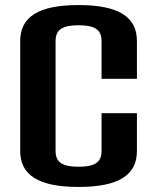

<svg xmlns="http://www.w3.org/2000/svg" viewBox="-20 -730 622 760"><path d="M291 10C451 10 522 -38 522 -132V-282H382V-132C382 -85 351 -70 291 -70C231 -70 200 -85 200 -132V-568C200 -615 231 -630 291 -630C351 -630 382 -615 382 -568V-418H522V-568C522 -662 451 -710 291 -710C131 -710 60 -662 60 -568V-132C60 -38 131 10 291 10Z"/></svg>

Font: Tanklager Original
Style: Regular
Weight: 400
Designer: Ariel Martín Pérez
Foundry: Tunera Type Foundry
Version: Version 1.000;Glyphs 3.3 (3310)